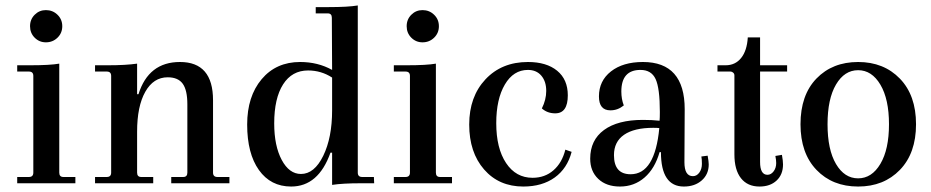

<svg xmlns="http://www.w3.org/2000/svg" viewBox="-20 -671 3408 703"><path d="M148 -516Q124 -516 107 -533Q90 -550 90 -575Q90 -600 107 -617Q124 -634 148 -634Q173 -634 190.5 -617Q208 -600 208 -575Q208 -550 190.5 -533Q173 -516 148 -516ZM43 0V-23H86Q102 -23 102 -39V-393Q102 -409 86 -409H43V-432H90Q163 -432 197 -438V-39Q197 -23 212 -23H256V0Z M328 0V-23H371Q387 -23 387 -39V-393Q387 -409 371 -409H328V-432H375Q440 -432 482 -438V-326H487Q524 -444 639 -444Q760 -444 760 -304V-39Q760 -23 776 -23H820V0H607V-23H651Q666 -23 666 -39V-289Q666 -341 649 -364.5Q632 -388 594 -388Q542 -388 512 -335Q482 -282 482 -189V-39Q482 -23 497 -23H541V0Z M1046 12Q971 12 928 -48.5Q885 -109 885 -215Q885 -318 938 -381Q991 -444 1079 -444Q1144 -444 1196 -415L1195 -606Q1195 -622 1180 -622H1136V-645H1184Q1254 -645 1290 -651V-39Q1290 -23 1306 -23H1349L1350 0H1302Q1234 0 1196 6V-112H1190Q1146 12 1046 12ZM1082 -34Q1131 -34 1163.5 -100.5Q1196 -167 1196 -267V-387Q1156 -413 1108 -413Q1049 -413 1016.5 -362Q984 -311 984 -219Q984 -137 1011.5 -85.5Q1039 -34 1082 -34Z M1527 -516Q1503 -516 1486 -533Q1469 -550 1469 -575Q1469 -600 1486 -617Q1503 -634 1527 -634Q1552 -634 1569.5 -617Q1587 -600 1587 -575Q1587 -550 1569.5 -533Q1552 -516 1527 -516ZM1422 0V-23H1465Q1481 -23 1481 -39V-393Q1481 -409 1465 -409H1422V-432H1469Q1542 -432 1576 -438V-39Q1576 -23 1591 -23H1635V0Z M1896 12Q1807 12 1752.5 -50.5Q1698 -113 1698 -215Q1698 -317 1757.5 -380.5Q1817 -444 1913 -444Q1981 -444 2020 -412Q2059 -380 2059 -322Q2059 -256 2013 -256Q1984 -256 1964 -274Q1980 -306 1980 -338Q1980 -373 1962 -394Q1944 -415 1913 -415Q1860 -415 1828.5 -361.5Q1797 -308 1797 -220Q1797 -128 1833 -74Q1869 -20 1930 -20Q1975 -20 2006.5 -47.5Q2038 -75 2050 -123L2073 -115Q2057 -54 2011 -21Q1965 12 1896 12Z M2250 12Q2200 12 2170.5 -16Q2141 -44 2141 -90Q2141 -158 2191.5 -195Q2242 -232 2334 -232Q2368 -232 2395 -229Q2396 -239 2396 -261Q2396 -348 2380.5 -381.5Q2365 -415 2325 -415Q2255 -415 2255 -336Q2255 -308 2264 -285Q2242 -267 2215 -267Q2173 -267 2173 -318Q2173 -375 2217 -409.5Q2261 -444 2334 -444Q2487 -444 2487 -271L2486 -77Q2486 -26 2517 -26Q2531 -26 2540.5 -39Q2550 -52 2550 -71Q2550 -89 2548 -98L2571 -101Q2575 -79 2575 -69Q2575 -33 2549.5 -10.5Q2524 12 2484 12Q2400 12 2400 -114H2395Q2378 -54 2340 -21Q2302 12 2250 12ZM2228 -103Q2228 -33 2289 -33Q2378 -33 2394 -202Q2387 -203 2372 -203Q2302 -203 2265 -177.5Q2228 -152 2228 -103Z M2761 12Q2717 12 2693 -18.5Q2669 -49 2669 -106V-395Q2669 -401 2664.5 -405Q2660 -409 2655 -409H2607V-432H2637Q2672 -432 2693.5 -458.5Q2715 -485 2718 -534H2763V-432H2862V-409H2763V-78Q2763 -31 2790 -31Q2803 -31 2812.5 -43.5Q2822 -56 2822 -74Q2822 -85 2819 -100L2843 -104Q2847 -82 2847 -69Q2847 -32 2823.5 -10Q2800 12 2761 12Z M2911 -216Q2911 -323 2969.5 -383.5Q3028 -444 3122 -444Q3216 -444 3275 -383Q3334 -322 3334 -216Q3334 -110 3275 -49Q3216 12 3122 12Q3028 12 2969.5 -49Q2911 -110 2911 -216ZM3041 -70.5Q3072 -18 3122 -18Q3172 -18 3203.5 -71Q3235 -124 3235 -216Q3235 -308 3203.5 -361Q3172 -414 3122 -414Q3072 -414 3041 -361.5Q3010 -309 3010 -216Q3010 -123 3041 -70.5Z"/></svg>

Font: Arapey
Style: Regular
Weight: 400
Designer: Eduardo Rodriguez Tunni
Foundry: Eduardo Rodriguez Tunni
Version: Version 4.000